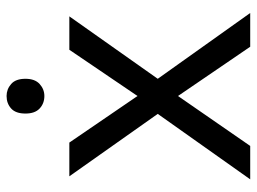

<svg xmlns="http://www.w3.org/2000/svg" viewBox="-116 -646 762 569"><g transform="rotate(-90 264.5 -361.0)"><path d="M265 -722Q285 -722 300.5 -708.5Q316 -695 316 -666Q316 -638 300.5 -624Q285 -610 265 -610Q243 -610 228 -624Q213 -638 213 -666Q213 -695 228 -708.5Q243 -722 265 -722ZM212 -274 27 -536H127L265 -334L402 -536H501L316 -274L511 0H411L265 -214L117 0H18Z"/></g></svg>

Font: ubangla15
Style: Book
Weight: 400
Designer: Jelle Bosma - Monotype Design Team
Foundry: Monotype Imaging Inc.
Version: Version 2.003